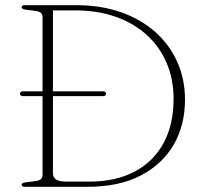

<svg xmlns="http://www.w3.org/2000/svg" viewBox="-20 -720 784 740"><path d="M57 -359Q57 -363 60 -365.5Q63 -368 69 -368H376.5Q383 -368 385.8 -365.5Q388.5 -363 388.5 -359Q388.5 -354.5 385.8 -352Q383 -349.5 376.5 -349.5H69Q63 -349.5 60 -352Q57 -354.5 57 -359ZM63.5 -8Q63.5 -15 77.5 -17L120 -22.5Q131.5 -24 137.8 -30Q144 -36 144 -45.5V-654.5Q144 -664 137.8 -670Q131.5 -676 120 -677.5L77.5 -683Q63.5 -685 63.5 -692Q63.5 -696 66.2 -698Q69 -700 75.5 -700H274.5Q369 -700 446 -673Q523 -646 578.2 -597Q633.5 -548 663.2 -481.5Q693 -415 693 -335.5Q693 -238.5 649.8 -163Q606.5 -87.5 522.8 -43.8Q439 0 317 0H75.5Q69 0 66.2 -2.2Q63.5 -4.5 63.5 -8ZM323 -20Q426.5 -20 499.2 -58.8Q572 -97.5 610.5 -168.8Q649 -240 649 -338.5Q649 -414.5 622.2 -477.2Q595.5 -540 545.8 -585.2Q496 -630.5 426.2 -655.2Q356.5 -680 269.5 -680H184V-53Q184 -36.5 196.2 -28.2Q208.5 -20 235.5 -20Z"/></svg>

Font: Fraunces Thin
Style: Regular
Weight: 250
Version: Version 1.000;[b76b70a41]